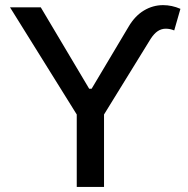

<svg xmlns="http://www.w3.org/2000/svg" viewBox="-20 -736 742 756"><path d="M140.6 -707 331.1 -386.7H340.8L486.3 -630.9Q511.2 -673.3 546.6 -694.6Q582 -715.8 622.1 -715.8Q656.7 -715.8 690.4 -701.2L666 -616.2Q649.4 -623 632.8 -623Q615.7 -623 601.3 -613.5Q586.9 -604 573.2 -583L389.6 -285.2V0H282.2V-285.2L19.5 -707Z"/></svg>

Font: Pretendard Medium
Style: Regular
Weight: 500
Designer: Base glyphs from Inter by Rasmus Andersson; Hangeul glyphs from Noto Sans CJK(Source Han Sans) by Jang Soo-young and Kan
Foundry: Kil Hyung-jin
Version: Version 1.309